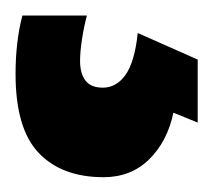

<svg xmlns="http://www.w3.org/2000/svg" viewBox="-66 -7 280 253"><g transform="rotate(90 74.5 120.0)"><path d="M181 124Q181 179 149 209.5Q117 240 45 240Q2 240 -32 231V146Q-17 150 -0.5 152.5Q16 155 28 155Q44 155 53.5 148Q63 141 63 125Q63 107 46 95Q29 83 -9 79L26 0H109L96 32Q134 40 157.5 64Q181 88 181 124Z"/></g></svg>

Font: Noto Sans Gujarati UI Condensed ExtraBold
Style: Regular
Weight: 800
Width: 3
Designer: Jelle Bosma - Monotype Design Team, Universal Thirst
Foundry: Monotype Imaging Inc.
Version: Version 2.106; ttfautohint (v1.8.4.7-5d5b)